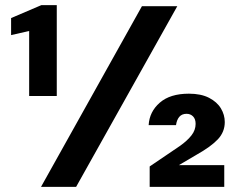

<svg xmlns="http://www.w3.org/2000/svg" viewBox="-20 -724 926 744"><path d="M93 -352V-604L23 -588V-654L140 -704H200V-352ZM139 0 530 -700H667L275 0ZM560 0V-79L678 -159Q706 -179 722 -199.5Q738 -220 738 -244Q738 -263 728 -273Q718 -283 703 -283Q685 -283 675 -271.5Q665 -260 662 -239H556Q559 -291 599 -326Q639 -361 712 -361Q759 -361 790 -345Q821 -329 836 -304Q851 -279 851 -251Q851 -213 824.5 -184.5Q798 -156 741 -124L673 -84H849V0Z"/></svg>

Font: DM Sans 17pt ExtraBold
Style: Regular
Weight: 800
Version: Version 4.004;gftools[0.9.30]